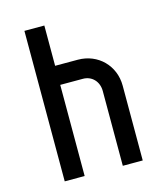

<svg xmlns="http://www.w3.org/2000/svg" viewBox="-107 -792 754 875"><g transform="rotate(-15 270.0 -355.0)"><path d="M90 0H184V-430H291C333 -430 364 -398 364 -353V0H458V-353C458 -448 386 -520 291 -520H184V-710H90Z"/></g></svg>

Font: Grotesk 02 Mince
Style: Bold
Weight: 400
Designer: Frank Adebiaye, contributions by Jérémy Landes, Ariel Martín Pérez
Foundry: Velvetyne Type Foundry
Version: Version 3.000;Glyphs 3.1.2 (3150)